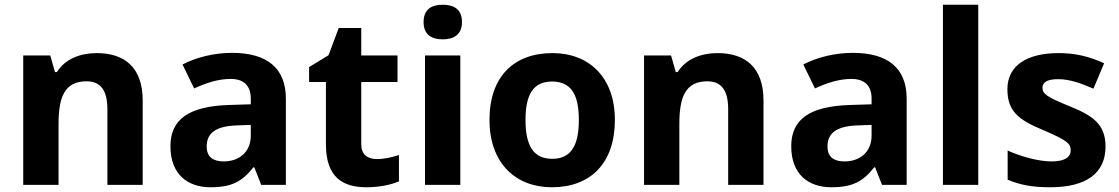

<svg xmlns="http://www.w3.org/2000/svg" viewBox="-20 -780 4722 810"><path d="M388 -556C320 -556 255 -532 220 -476H212L192 -546H78V0H227V-257C227 -373 254 -437 345 -437C406 -437 433 -397 433 -319V0H582V-356C582 -496 505 -556 388 -556Z M959 -557C882 -557 808 -538 750 -508L799 -407C850 -430 900 -447 953 -447C1006 -447 1038 -421 1038 -364V-340L943 -337C780 -331 699 -279 699 -163C699 -45 771 10 868 10C959 10 1002 -15 1049 -74H1053L1082 0H1186V-364C1186 -494 1105 -557 959 -557ZM980 -251 1038 -253V-208C1038 -138 988 -99 924 -99C881 -99 852 -116 852 -162C852 -214 884 -248 980 -251Z M1569 -109C1530 -109 1504 -129 1504 -171V-434H1657V-546H1504V-662H1409L1366 -547L1284 -497V-434H1355V-171C1355 -30 1428 10 1526 10C1582 10 1631 -1 1663 -15V-126C1632 -116 1602 -109 1569 -109Z M1848 -760C1803 -760 1767 -743 1767 -687C1767 -632 1803 -614 1848 -614C1892 -614 1929 -632 1929 -687C1929 -743 1892 -760 1848 -760ZM1922 -546H1773V0H1922Z M2574 -274C2574 -455 2464 -556 2311 -556C2146 -556 2045 -455 2045 -274C2045 -92 2155 10 2308 10C2472 10 2574 -92 2574 -274ZM2197 -274C2197 -382 2230 -436 2309 -436C2389 -436 2422 -382 2422 -274C2422 -166 2389 -110 2310 -110C2230 -110 2197 -166 2197 -274Z M3007 -556C2939 -556 2874 -532 2839 -476H2831L2811 -546H2697V0H2846V-257C2846 -373 2873 -437 2964 -437C3025 -437 3052 -397 3052 -319V0H3201V-356C3201 -496 3124 -556 3007 -556Z M3578 -557C3501 -557 3427 -538 3369 -508L3418 -407C3469 -430 3519 -447 3572 -447C3625 -447 3657 -421 3657 -364V-340L3562 -337C3399 -331 3318 -279 3318 -163C3318 -45 3390 10 3487 10C3578 10 3621 -15 3668 -74H3672L3701 0H3805V-364C3805 -494 3724 -557 3578 -557ZM3599 -251 3657 -253V-208C3657 -138 3607 -99 3543 -99C3500 -99 3471 -116 3471 -162C3471 -214 3503 -248 3599 -251Z M4107 0V-760H3958V0Z M4644 -162C4644 -259 4585 -294 4492 -332C4396 -371 4378 -384 4378 -410C4378 -434 4400 -446 4444 -446C4493 -446 4539 -429 4593 -406L4638 -513C4573 -543 4514 -556 4446 -556C4315 -556 4230 -505 4230 -404C4230 -311 4276 -275 4379 -232C4485 -187 4497 -173 4497 -146C4497 -118 4474 -99 4416 -99C4364 -99 4290 -118 4231 -145V-22C4286 1 4335 10 4411 10C4565 10 4644 -51 4644 -162Z"/></svg>

Font: Noto Traditional Nushu
Style: Bold
Weight: 700
Designer: LIU Zhao
Foundry: LiuZhao Studio
Version: Version 2.003